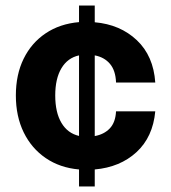

<svg xmlns="http://www.w3.org/2000/svg" viewBox="-20 -670 614 690"><path d="M37 -327Q37 -402 65 -459Q93 -516 144 -550.2Q195 -584.5 264 -590.5V-650H320.5V-590Q412 -582 471.8 -525.5Q531.5 -469 538 -373.5H397Q395.5 -416.5 375.2 -440.5Q355 -464.5 320.5 -471V-181Q354 -187 374.5 -208.5Q395 -230 397 -270H538Q529.5 -177.5 470.5 -123.2Q411.5 -69 320.5 -61V0H264V-61Q195.5 -67 144.5 -101.8Q93.5 -136.5 65.2 -194.2Q37 -252 37 -327ZM178.5 -327Q178.5 -266 200.8 -228.5Q223 -191 264 -181.5V-471Q223 -462 200.8 -424.8Q178.5 -387.5 178.5 -327Z"/></svg>

Font: Overused Grotesk
Style: Bold
Weight: 710
Version: Version 0.004